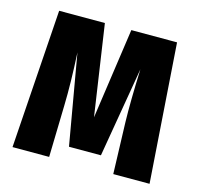

<svg xmlns="http://www.w3.org/2000/svg" viewBox="-84 -620 735 709"><g transform="rotate(15 284.0 -265.5)"><path d="M508.8 -530.8 545.9 0H407.2L400.9 -196.8Q398.9 -275.4 403.8 -399.9L345.2 -55.2H223.1L163.1 -399.9Q169.4 -282.7 167 -198.2L162.1 0H22L58.1 -530.8H232.9L284.2 -184.1L334 -530.8Z"/></g></svg>

Font: Fira Sans Compressed
Style: Bold
Weight: 700
Width: 1
Designer: Carrois Corporate & Edenspiekermann AG
Foundry: Carrois Corporate GbR & Edenspiekermann AG
Version: Version 4.203;PS 004.203;hotconv 1.0.88;makeotf.lib2.5.64775